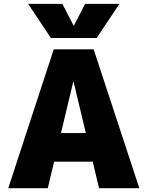

<svg xmlns="http://www.w3.org/2000/svg" viewBox="-20 -990 775 1010"><path d="M23.4 0 262.7 -730.5H472.7L712.9 0H501L467.8 -139.6H264.6L231.4 0ZM127.9 -969.7H307.6L367.2 -855.5H369.1L427.7 -969.7H608.4L488.3 -790H248ZM300.8 -290H431.6L367.2 -559.6H365.2Z"/></svg>

Font: GenEi M Gothic v2 Black
Style: Regular
Weight: 900
Version: Version 2.0